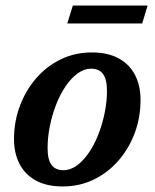

<svg xmlns="http://www.w3.org/2000/svg" viewBox="-20 -660 558 692"><path d="M311 -471Q369 -471 408 -449.5Q447 -428 466.8 -389.5Q486.5 -351 486.5 -300Q486.5 -237 465.8 -181Q445 -125 407.2 -81.5Q369.5 -38 318.2 -13Q267 12 206 12Q148 12 109 -9.5Q70 -31 50.2 -69.5Q30.5 -108 30.5 -159Q30.5 -221.5 51.5 -277.8Q72.5 -334 110 -377.5Q147.5 -421 198.8 -446Q250 -471 311 -471ZM208.5 -46.5Q233.5 -46.5 257 -63.5Q280.5 -80.5 300.2 -109.5Q320 -138.5 334.5 -175.5Q349 -212.5 357.2 -253Q365.5 -293.5 365.5 -332.5Q365.5 -374.5 351.2 -393.5Q337 -412.5 308.5 -412.5Q283.5 -412.5 260 -395.5Q236.5 -378.5 216.8 -349.5Q197 -320.5 182.5 -283.5Q168 -246.5 159.8 -206Q151.5 -165.5 151.5 -126.5Q151.5 -84.5 165.8 -65.5Q180 -46.5 208.5 -46.5ZM222.5 -575.5 242.5 -640H512L492.5 -575.5Z"/></svg>

Font: Newsreader SemiBold
Style: Italic
Weight: 600
Italic angle: -17°
Designer: Hugues Gentile
Foundry: Production Type
Version: Version 1.003